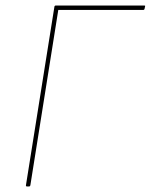

<svg xmlns="http://www.w3.org/2000/svg" viewBox="-20 -675 546 695"><path d="M78 0Q73 0 74 -5L177 -651Q178 -655 182 -655H502Q504 -655 505 -654.5Q506 -654 505 -651L503 -642Q502 -640 501 -639.5Q500 -639 498 -639H191L90 -5Q89 0 85 0Z"/></svg>

Font: Sofia Sans Hairline
Style: Italic
Weight: 1
Italic angle: -9°
Designer: Botio Nikoltchev, Ani Petrova
Foundry: lettersoup
Version: Version 4.102